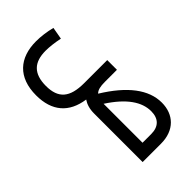

<svg xmlns="http://www.w3.org/2000/svg" viewBox="-55 -767 1342 1342"><g transform="rotate(45 616.0 -96.0)"><path d="M974 -389C845 -389 725 -297 615 -118C596 -136 590 -166 590 -209V-329H494V-101C494 41 441 102 319 102C197 102 143 43 143 -71C143 -109 149 -158 159 -206L69 -222C56 -171 49 -117 49 -70C49 94 139 197 317 197C473 197 564 118 585 -30C613 -11 648 0 693 0H1173V-181C1173 -314 1091 -389 974 -389ZM693 -95H692C782 -234 873 -294 964 -294C1037 -294 1077 -254 1077 -181V-95Z"/></g></svg>

Font: UULA Sans Medium
Style: Regular
Weight: 500
Designer: Mohamed Gaber, Laura Garcia Mut
Foundry: Kief Type Foundry
Version: Version 3.006;hotconv 1.0.109;makeotfexe 2.5.65596